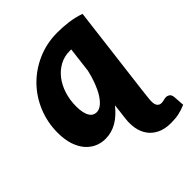

<svg xmlns="http://www.w3.org/2000/svg" viewBox="-199 -642 938 938"><g transform="rotate(-45 270.5 -173.0)"><path d="M335.5 -420Q297.5 -420 266.2 -403Q235 -386 212.5 -356.8Q190 -327.5 177.8 -288.8Q165.5 -250 165.5 -206Q165.5 -181 169.5 -163.5Q173.5 -146 180.2 -135.2Q187 -124.5 196.2 -119.5Q205.5 -114.5 216.5 -114.5Q234 -114.5 251 -128.2Q268 -142 282.8 -165.8Q297.5 -189.5 309.5 -221.2Q321.5 -253 329.5 -288.5L345.5 -420ZM541 158Q514.5 169.5 490.8 174.5Q467 179.5 436.5 179.5Q394 179.5 364.8 165.2Q335.5 151 318.2 127Q301 103 295.2 71.5Q289.5 40 294 5L299.5 -41L303.5 -76Q273 -36.5 235.8 -14.2Q198.5 8 154.5 8Q126.5 8 100.5 -3.2Q74.5 -14.5 54.5 -37.2Q34.5 -60 22.5 -95.2Q10.5 -130.5 10.5 -178.5Q10.5 -249 36.2 -312.2Q62 -375.5 108.2 -423Q154.5 -470.5 218 -498.5Q281.5 -526.5 357.5 -526.5Q394.5 -526.5 432.5 -521.5Q470.5 -516.5 507.5 -503.5L450.5 -41L444 16.5Q440 51 448.2 64.2Q456.5 77.5 471.5 77.5Q482 77.5 491 74.8Q500 72 508 72Q516.5 72 525.5 77.5Q534.5 83 537 99.5Z"/></g></svg>

Font: Lato ExtraBold
Style: Italic
Weight: 800
Italic angle: -7°
Designer: Lukasz Dziedzic with Adam Twardoch and Botio Nikoltchev
Foundry: tyPoland Lukasz Dziedzic
Version: Version 2.015; 2015-08-06; http://www.latofonts.com/